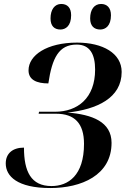

<svg xmlns="http://www.w3.org/2000/svg" viewBox="-20 -939 667 969"><path d="M486 -790C512 -790 540 -808 540 -862C540 -901 519 -919 490 -919C456 -919 435 -891 435 -846C435 -808 455 -790 486 -790ZM285 -790C311 -790 339 -808 339 -862C339 -901 319 -919 289 -919C256 -919 235 -891 235 -846C235 -808 254 -790 285 -790ZM234 10C390 10 543 -54 543 -218C543 -324 446 -361 321 -371C469 -387 594 -444 594 -576C594 -670 499 -724 369 -724C216 -724 124 -660 124 -584C124 -536 165 -518 224 -518C243 -647 277 -714 367 -714C433 -714 460 -666 460 -588C460 -444 372 -375 257 -375H177L175 -365H263C356 -365 404 -317 404 -213C404 -53 324 0 240 0C136 0 101 -74 101 -194C43 -194 9 -164 9 -114C9 -50 67 10 234 10Z"/></svg>

Font: Noto Serif Display SemiBold
Style: Italic
Weight: 600
Italic angle: -12°
Designer: Monotype Design Team
Foundry: Monotype Imaging Inc.
Version: Version 2.009